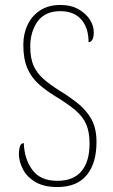

<svg xmlns="http://www.w3.org/2000/svg" viewBox="-20 -744 454 774"><path d="M211 10Q157 10 122.5 -10.5Q88 -31 72 -62.5Q56 -94 56 -125Q56 -138 60 -152.5Q64 -167 76 -167Q78 -103 110.5 -59Q143 -15 211 -15Q276 -15 308.5 -54Q341 -93 341 -165Q341 -212 327.5 -243Q314 -274 284 -299.5Q254 -325 206 -354Q165 -379 135.5 -405.5Q106 -432 90 -469.5Q74 -507 74 -563Q74 -608 91.5 -644.5Q109 -681 142.5 -702.5Q176 -724 223 -724Q265 -724 295 -707.5Q325 -691 341.5 -666Q358 -641 358 -614Q358 -593 352 -583.5Q346 -574 337 -574Q337 -632 307.5 -665.5Q278 -699 223 -699Q162 -699 132 -658Q102 -617 102 -556Q102 -510 115 -480Q128 -450 154.5 -426.5Q181 -403 221 -378Q260 -354 293.5 -327.5Q327 -301 348 -264.5Q369 -228 369 -171Q369 -86 329.5 -38Q290 10 211 10Z"/></svg>

Font: Noto Serif Condensed Thin
Style: Regular
Weight: 100
Width: 3
Designer: Monotype Design Team
Foundry: Monotype Imaging Inc.
Version: Version 2.013; ttfautohint (v1.8.4.7-5d5b)